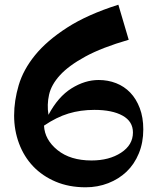

<svg xmlns="http://www.w3.org/2000/svg" viewBox="-20 -783 660 816"><path d="M589 -233Q589 -177 570 -131Q551 -85 518 -53.5Q485 -22 440 -4.5Q395 13 344 13Q273 13 216.5 -11Q160 -35 121 -76Q82 -117 61 -173Q40 -229 40 -292Q40 -355 59.5 -421Q79 -487 129 -548.5Q179 -610 265 -665.5Q351 -721 483 -763L527 -614Q413 -581 342.5 -542.5Q272 -504 235 -463.5Q198 -423 188.5 -380.5Q179 -338 186 -295Q227 -372 284 -407.5Q341 -443 399 -443Q439 -443 473.5 -429.5Q508 -416 533.5 -389.5Q559 -363 574 -323.5Q589 -284 589 -233ZM381 -316Q322 -316 271 -300.5Q220 -285 167 -249Q170 -189 224.5 -145Q279 -101 369 -101Q444 -101 494.5 -134Q545 -167 545 -220Q545 -267 501 -291.5Q457 -316 381 -316Z"/></svg>

Font: Trickster
Style: Regular
Weight: 400
Designer: Jean-Baptiste Morizot
Foundry: Jean-Baptiste Morizot
Version: Version 2.000;PS 2.0;hotconv 1.0.88;makeotf.lib2.5.647800